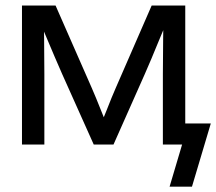

<svg xmlns="http://www.w3.org/2000/svg" viewBox="-20 -536 802 712"><path d="M61.5 -515.6H186L319.8 -210.9Q335 -176.3 355.5 -124.5Q361.8 -108.9 364.7 -101.6Q367.7 -94.2 374 -79.1H356Q360.8 -91.3 365.7 -103.3Q370.6 -115.2 375.5 -127.4Q393.6 -174.3 409.7 -210.9L542.5 -515.6H667V0H584V-260.7Q584 -317.9 585 -391.1Q585 -410.2 585.9 -462.9H601.6L568.8 -384.3Q540 -313.5 517.1 -261.7L400.9 0H327.6L210.4 -261.7Q195.8 -294.9 182.9 -325Q169.9 -355 158.2 -383.3Q134.3 -440.4 124.5 -462.9H142.6Q143.6 -410.2 143.6 -391.1Q144.5 -317.9 144.5 -260.7V0H61.5ZM655.3 0H624V-78.1H761.7L691.9 156.2H608.9Z"/></svg>

Font: Intratopia Thin
Style: Regular
Weight: 100
Designer: Rasmus Andersson
Foundry: rsms
Version: Version 3.000;Glyphs 3.2.3 (3260)